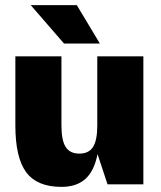

<svg xmlns="http://www.w3.org/2000/svg" viewBox="-20 -720 630 750"><path d="M400 0 361 -118Q348 -52 313.5 -21Q279 10 220 10Q125 10 82.5 -47Q40 -104 40 -230V-500H220V-230Q220 -172 236.5 -146Q253 -120 290 -120Q327 -120 343.5 -146Q360 -172 360 -230V-500H540V0ZM280 -700 370 -550H230L100 -700Z"/></svg>

Font: Fivo Sans Modern Heavy
Style: Regular
Weight: 900
Designer: Alexander Slobzheninov
Foundry: Alexander Slobzheninov
Version: 1.0